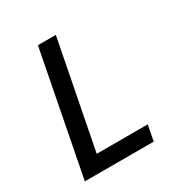

<svg xmlns="http://www.w3.org/2000/svg" viewBox="-158 -790 866 910"><g transform="rotate(-30 275.0 -335.0)"><path d="M46 0 176 -670H274L160 -85H439L423 0Z"/></g></svg>

Font: Lode Dark Term
Style: Bold Italic
Weight: 700
Italic angle: -11°
Monospace: yes
Designer: Belleve Invis
Foundry: Belleve Invis
Version: Version 29.2.0